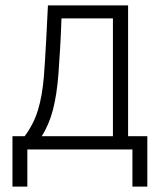

<svg xmlns="http://www.w3.org/2000/svg" viewBox="-20 -552 603 709"><path d="M26 137V-49H71Q104 -93 120 -145Q136 -197 142 -269Q144 -296 146 -325.5Q148 -355 150.5 -403Q153 -451 157 -532H453V-49H524V137H469V0H81V137ZM196 -281Q190 -202 175.5 -146.5Q161 -91 134 -49H397V-484H207Q205 -424 202 -373.5Q199 -323 196 -281Z"/></svg>

Font: Noto Sans Mono SemiCondensed Light
Style: Regular
Weight: 300
Width: 4
Designer: Monotype Design Team
Foundry: Monotype Imaging Inc.
Version: Version 2.014; ttfautohint (v1.8.4.7-5d5b)